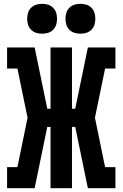

<svg xmlns="http://www.w3.org/2000/svg" viewBox="-20 -983 640 1003"><path d="M17 0V-110H71L124 -368L71 -625H17V-735H161L227 -415H244V-735H356V-415H373L439 -735H583V-625H529L476 -368L529 -110H583V0H439L373 -320H356V0H244V-320H227L161 0ZM400 -807Q384 -807 369 -811.5Q354 -816 342.5 -827.5Q331 -839 326.5 -854Q322 -869 322 -885Q322 -901 326.5 -916Q331 -931 342.5 -942.5Q354 -954 369 -958.5Q384 -963 400 -963Q416 -963 431 -958.5Q446 -954 457.5 -942.5Q469 -931 473.5 -916Q478 -901 478 -885Q478 -869 473.5 -854Q469 -839 457.5 -827.5Q446 -816 431 -811.5Q416 -807 400 -807ZM200 -807Q184 -807 169 -811.5Q154 -816 142.5 -827.5Q131 -839 126.5 -854Q122 -869 122 -885Q122 -901 126.5 -916Q131 -931 142.5 -942.5Q154 -954 169 -958.5Q184 -963 200 -963Q216 -963 231 -958.5Q246 -954 257.5 -942.5Q269 -931 273.5 -916Q278 -901 278 -885Q278 -869 273.5 -854Q269 -839 257.5 -827.5Q246 -816 231 -811.5Q216 -807 200 -807Z"/></svg>

Font: Iosevka Slab XBdEx
Style: Regular
Weight: 800
Width: 7
Monospace: yes
Designer: Belleve Invis
Foundry: Belleve Invis
Version: Version 11.1.0; ttfautohint (v1.8.3)